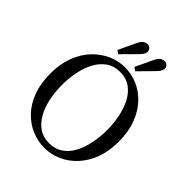

<svg xmlns="http://www.w3.org/2000/svg" viewBox="-246 -1024 1178 1178"><g transform="rotate(45 343.5 -434.5)"><path d="M344 15Q287 15 233.5 -7.5Q180 -30 138 -74Q96 -118 71.5 -183.5Q47 -249 47 -335Q47 -417 71.5 -482Q96 -547 138.5 -592Q181 -637 234 -661Q287 -685 344 -685Q401 -685 454 -662.5Q507 -640 549 -595Q591 -550 615.5 -485Q640 -420 640 -334Q640 -252 615.5 -187Q591 -122 549 -77Q507 -32 454 -8.5Q401 15 344 15ZM344 -26Q395 -26 432 -51Q469 -76 492.5 -119.5Q516 -163 527.5 -218.5Q539 -274 539 -334Q539 -394 527.5 -449.5Q516 -505 492.5 -549Q469 -593 432 -618.5Q395 -644 344 -644Q292 -644 255 -618.5Q218 -593 194 -549.5Q170 -506 158.5 -450.5Q147 -395 147 -335Q147 -275 158.5 -219.5Q170 -164 194 -120.5Q218 -77 255 -51.5Q292 -26 344 -26ZM236 -727 291 -843Q302 -866 315.5 -875Q329 -884 341 -884Q355 -884 365 -875Q375 -866 375 -852Q375 -843 370.5 -832.5Q366 -822 354 -809L258 -712ZM383 -727 438 -843Q449 -866 462.5 -875Q476 -884 489 -884Q503 -884 513 -875Q523 -866 523 -852Q523 -843 518 -832.5Q513 -822 501 -809L406 -712Z"/></g></svg>

Font: Source Serif 4 Subhead
Style: Regular
Weight: 400
Designer: Frank Grießhammer
Foundry: Adobe Systems Incorporated
Version: Version 4.004;hotconv 1.0.117;makeotfexe 2.5.65602